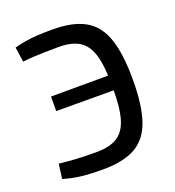

<svg xmlns="http://www.w3.org/2000/svg" viewBox="-130 -805 840 921"><g transform="rotate(-20 290.0 -345.0)"><path d="M240 -702Q344 -702 405.5 -667.5Q467 -633 494 -555Q521 -477 521 -345Q521 -213 494 -135Q467 -57 405.5 -22.5Q344 12 240 12Q172 12 127 6.5Q82 1 39 -12L49 -87Q91 -82 133.5 -79.5Q176 -77 240 -77Q307 -77 346 -102Q385 -127 401.5 -185Q418 -243 417 -345Q418 -447 401.5 -505Q385 -563 346 -588Q307 -613 240 -613Q199 -613 169 -612Q139 -611 112.5 -610Q86 -609 56 -605L45 -681Q75 -689 102.5 -693.5Q130 -698 163 -700Q196 -702 240 -702ZM491 -403V-327L124 -328V-402Z"/></g></svg>

Font: Exo 2 Medium
Style: Regular
Weight: 500
Designer: Natanael Gama
Foundry: Natanael Gama
Version: Version 2.010